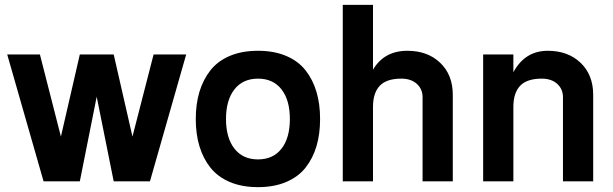

<svg xmlns="http://www.w3.org/2000/svg" viewBox="-20 -750 2533 794"><path d="M160.2 0 9.8 -524.9H145L231.9 -185.1L310.1 -524.9H450.2L527.8 -185.1L615.2 -524.9H750L600.1 0H450.2L379.9 -350.1L310.1 0Z M949.5 -380.4Q914.6 -335.9 914.6 -257.8Q914.6 -179.7 949.5 -135.3Q984.4 -90.8 1046.9 -90.8Q1109.4 -90.8 1144 -135Q1178.7 -179.2 1178.7 -257.8Q1178.7 -336.4 1144 -380.6Q1109.4 -424.8 1046.9 -424.8Q984.4 -424.8 949.5 -380.4ZM804.7 -145.5Q789.6 -195.8 789.6 -257.8Q789.6 -319.8 804.7 -370.1Q819.8 -420.4 850.1 -459Q880.4 -497.6 930.4 -518.8Q980.5 -540 1046.9 -540Q1113.3 -540 1163.3 -518.8Q1213.4 -497.6 1243.7 -459Q1273.9 -420.4 1288.8 -370.1Q1303.7 -319.8 1303.7 -257.8Q1303.7 -195.8 1288.8 -145.5Q1273.9 -95.2 1243.7 -56.9Q1213.4 -18.6 1163.3 2.7Q1113.3 23.9 1046.9 23.9Q980.5 23.9 930.4 2.7Q880.4 -18.6 850.1 -56.9Q819.8 -95.2 804.7 -145.5Z M1397.5 0V-730H1522.5V-461.9Q1568.8 -540 1664.6 -540Q1748.5 -540 1800.5 -490.2Q1852.5 -440.4 1852.5 -357.9V0H1727.5V-348.1Q1727.5 -381.8 1703.6 -403.3Q1679.7 -424.8 1639.6 -424.8Q1578.6 -424.8 1550.5 -395.3Q1522.5 -365.7 1522.5 -308.1V0Z M1978 0V-524.9H2103V-451.2Q2150.9 -540 2245.1 -540Q2329.1 -540 2381.1 -490.2Q2433.1 -440.4 2433.1 -357.9V0H2308.1V-348.1Q2308.1 -381.8 2284.2 -403.3Q2260.3 -424.8 2220.2 -424.8Q2159.2 -424.8 2131.1 -395.3Q2103 -365.7 2103 -308.1V0Z"/></svg>

Font: Miedinger*
Style: Bold
Weight: 700
Version: Version 001.000